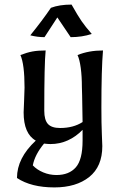

<svg xmlns="http://www.w3.org/2000/svg" viewBox="-20 -637 531 837"><path d="M54 139Q54 52 136 -24Q83 -54 83 -147L85 -196L87 -255Q87 -357 69 -397Q97 -408 121 -412.5Q145 -417 179 -417Q173 -359 173 -154Q173 -114 189 -96.5Q205 -79 242 -79Q300 -79 340 -105L338 -222Q337 -238 337 -257Q337 -304 332 -341Q327 -378 318 -397Q367 -417 429 -417Q422 -336 422 -167Q422 -99 424 -52.5Q426 -6 426 0Q426 89 369 134.5Q312 180 217 180Q116 180 54 139ZM340 -24V-71Q311 -41 275.5 -25Q240 -9 200 -9Q190 -9 172 -11Q132 37 123 84Q141 103 168.5 114.5Q196 126 226 126Q281 126 310.5 92.5Q340 59 340 -24ZM112 -483Q164 -547 202 -603Q239 -617 292 -617Q319 -569 335.5 -545Q352 -521 380 -489Q338 -475 288 -475L230 -561L174 -475Q143 -475 112 -483Z"/></svg>

Font: Mirza
Style: Regular
Weight: 400
Designer: Arabic design by Kourosh Beigpour, Latin design by Eduardo Tunni, engineering by Lasse Fister
Version: Version 1.000